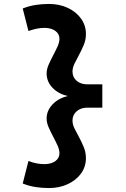

<svg xmlns="http://www.w3.org/2000/svg" viewBox="-20 -729 640 972"><path d="M228 -709Q281 -709 323.5 -689Q366 -669 390.5 -634.5Q415 -600 415 -557Q415 -528 404.5 -502.5Q394 -477 381 -453Q368 -429 357.5 -407.5Q347 -386 347 -367Q347 -338 368 -320Q389 -302 422 -302H498V-184H422Q389 -184 368 -165.5Q347 -147 347 -119Q347 -99 357.5 -78Q368 -57 381 -33Q394 -9 404.5 17Q415 43 415 71Q415 115 390.5 149Q366 183 323.5 203Q281 223 228 223Q193 223 160.5 218Q128 213 95 200L124 86Q144 94 164.5 98Q185 102 207 102Q241 101 261 86Q281 71 281 46Q281 29 271 7Q261 -15 248.5 -38.5Q236 -62 226 -85Q216 -108 216 -129Q216 -169 246 -200.5Q276 -232 324 -243Q276 -253 246 -284.5Q216 -316 216 -357Q216 -378 226 -401Q236 -424 248.5 -447.5Q261 -471 271 -493Q281 -515 281 -532Q281 -557 261 -572Q241 -587 207 -588Q185 -588 164.5 -583.5Q144 -579 124 -572L95 -686Q128 -699 160.5 -704Q193 -709 228 -709Z"/></svg>

Font: Red Hat Mono
Style: Bold
Weight: 700
Monospace: yes
Designer: Pentagram, MCKL
Foundry: Pentagram, MCKL
Version: Version 1.023; ttfautohint (v1.8.3)